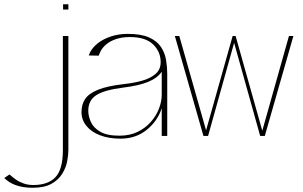

<svg xmlns="http://www.w3.org/2000/svg" viewBox="-222 -642 1429 907"><path d="M-68 245Q-93 245 -113 241.5Q-133 238 -149.5 232Q-166 226 -178.5 217.5Q-191 209 -202 199L-177 182Q-163 195 -146.5 206.5Q-130 218 -109.5 225Q-89 232 -65 232Q5 232 40 195Q75 158 75 67V-472H101V67Q101 89 95.5 119Q90 149 72.5 178Q55 207 21.5 226Q-12 245 -68 245ZM76 -597V-622H101V-597Z M347 13Q292 13 250.5 -3Q209 -19 186 -47.5Q163 -76 163 -113Q163 -148 180 -174Q197 -200 241 -218Q285 -236 365 -245Q411 -250 450 -261Q489 -272 513 -293Q537 -314 537 -348Q537 -398 501 -432.5Q465 -467 391 -467Q354 -467 325 -457Q296 -447 277 -430Q258 -413 249 -391Q248 -389 247 -386Q246 -383 244 -379L197 -380Q199 -385 200.5 -387.5Q202 -390 203 -394Q215 -418 240.5 -438Q266 -458 302.5 -470Q339 -482 381 -482Q445 -482 482.5 -465Q520 -448 538.5 -420Q557 -392 562.5 -358.5Q568 -325 568 -293V0H542V-131Q523 -71 471.5 -29Q420 13 347 13ZM342 -1Q391 -1 428 -19Q465 -37 490.5 -66Q516 -95 529 -129Q542 -163 542 -194V-303Q520 -272 476 -254.5Q432 -237 359 -228Q271 -217 233 -192.5Q195 -168 195 -119Q195 -94 207 -66.5Q219 -39 251 -20Q283 -1 342 -1Z M739 0 604 -472H625L753 -21H750L877 -472H891L1018 -21H1016L1143 -472H1164L1029 0H1007L878 -461H890L761 0Z"/></svg>

Font: Panamera Thin
Style: Regular
Weight: 100
Designer: Bastien Sozeau
Foundry: NBR — Bastien Sozeau
Version: Version 3.003;gftools[0.9.33]